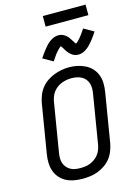

<svg xmlns="http://www.w3.org/2000/svg" viewBox="-161 -1210 922 1301"><g transform="rotate(-15 300.0 -559.5)"><path d="M253 8Q223 8 193.5 3Q164 -2 138.5 -15Q113 -28 94 -49.5Q75 -71 65.5 -97.5Q56 -124 55 -154.5Q54 -185 59 -215L116 -560Q121 -586 131 -612Q141 -638 158.5 -660.5Q176 -683 200 -699.5Q224 -716 250 -726Q276 -736 303 -741Q330 -746 357 -746Q387 -746 416 -739.5Q445 -733 470.5 -720Q496 -707 515 -686Q534 -665 544 -638Q554 -611 554.5 -580.5Q555 -550 550 -520L493 -175Q488 -149 478 -123Q468 -97 450.5 -74.5Q433 -52 409 -35.5Q385 -19 359 -9Q333 1 306 4.5Q279 8 253 8ZM254 -66Q272 -66 289.5 -68Q307 -70 324 -77Q341 -84 356.5 -95Q372 -106 383.5 -121Q395 -136 401.5 -153Q408 -170 411 -187L468 -532Q471 -551 471 -569Q471 -587 465.5 -603.5Q460 -620 449 -633.5Q438 -647 422.5 -655Q407 -663 389.5 -666.5Q372 -670 353 -670Q335 -670 318 -667Q301 -664 284 -657.5Q267 -651 251.5 -639.5Q236 -628 225 -613.5Q214 -599 207.5 -582Q201 -565 198 -548L141 -203Q138 -185 138 -166.5Q138 -148 143.5 -131.5Q149 -115 160 -102Q171 -89 186 -80.5Q201 -72 218.5 -69Q236 -66 254 -66ZM267 -811 197 -851Q209 -869 219.5 -883.5Q230 -898 240 -910Q250 -922 259.5 -932.5Q269 -943 282.5 -952.5Q296 -962 311 -968Q326 -974 342 -974Q347 -974 352.5 -973.5Q358 -973 363 -971.5Q368 -970 372.5 -968Q377 -966 381.5 -963.5Q386 -961 390 -958Q394 -955 397.5 -952Q401 -949 405 -944.5Q409 -940 412 -936Q415 -932 417.5 -928Q420 -924 422.5 -920Q425 -916 428 -912Q431 -908 433.5 -903.5Q436 -899 439 -894.5Q442 -890 444 -888Q448 -890 454 -895.5Q460 -901 463.5 -904.5Q467 -908 470.5 -912Q474 -916 478.5 -921.5Q483 -927 487.5 -932.5Q492 -938 496.5 -945Q501 -952 506.5 -959.5Q512 -967 517 -975L587 -935Q575 -917 564.5 -902.5Q554 -888 544 -876Q534 -864 524 -853.5Q514 -843 501 -833.5Q488 -824 473 -818Q458 -812 442 -812Q436 -812 430 -813Q424 -814 418 -815.5Q412 -817 406.5 -820Q401 -823 396.5 -826.5Q392 -830 387.5 -833.5Q383 -837 379 -842Q375 -847 371 -851.5Q367 -856 364 -861Q361 -866 358.5 -870.5Q356 -875 352 -881Q348 -887 345 -891.5Q342 -896 340 -899Q336 -896 330 -890.5Q324 -885 320.5 -881.5Q317 -878 313.5 -874Q310 -870 305.5 -865Q301 -860 296.5 -854Q292 -848 287.5 -841Q283 -834 277.5 -826.5Q272 -819 267 -811ZM275 -1053V-1127H575V-1053Z"/></g></svg>

Font: Zed Sans Extended
Style: Italic
Weight: 400
Width: 7
Italic angle: -9°
Designer: Belleve Invis
Foundry: Belleve Invis
Version: Version 1.0.0; ttfautohint (v1.8.4)